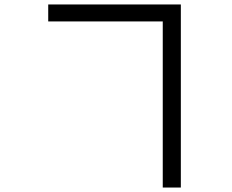

<svg xmlns="http://www.w3.org/2000/svg" viewBox="-20 -790 1040 860"><path d="M196 -770H790V50H709V-694H196Z"/></svg>

Font: Merged Yaku Han JP
Style: Regular
Weight: 400
Designer: Ryoko NISHIZUKA 西塚涼子 (kana, bopomofo & ideographs); Paul D. Hunt (Latin, Greek & Cyrillic); Sandoll Communications 산돌커뮤니
Foundry: Adobe
Version: Version 2.004